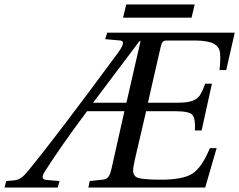

<svg xmlns="http://www.w3.org/2000/svg" viewBox="-73 -838 1069 858"><path d="M477 -759 491 -818H797L783 -759ZM-53 0 -45 -29 -11 -32Q9 -34 22.5 -44Q36 -54 54 -76Q174 -222 452 -599Q494 -655 464 -657L397 -663L406 -692H976L938 -525H908Q913 -570 910.5 -599.5Q908 -629 881.5 -643Q855 -657 794 -657H673Q660 -657 654.5 -651.5Q649 -646 645 -628L588 -379H719Q763 -379 785.5 -387Q808 -395 819 -410.5Q830 -426 844 -464H874L828 -255H798Q801 -308 787 -324.5Q773 -341 711 -341H580L529 -122Q521 -87 522 -72Q523 -57 534 -48Q551 -35 646 -35Q742 -35 785 -61Q828 -87 865 -176H895L844 0H322L328 -29L384 -35Q402 -36 410.5 -46.5Q419 -57 425 -83L483 -341H316Q200 -186 127 -71Q105 -37 134 -34L193 -29L185 0ZM343 -379H492L555 -654H550Z"/></svg>

Font: Lingua Franca
Style: Italic
Weight: 400
Italic angle: -13°
Version: Version 1.19